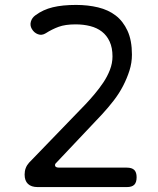

<svg xmlns="http://www.w3.org/2000/svg" viewBox="-20 -760 640 780"><path d="M133 0Q107 0 93.5 -13Q80 -26 80 -51Q80 -65 84.5 -77Q89 -89 98 -99L328 -337Q345 -355 364 -377.5Q383 -400 399.5 -424.5Q416 -449 426.5 -476Q437 -503 437 -531Q437 -566 425.5 -591Q414 -616 394 -631.5Q374 -647 346.5 -654Q319 -661 287 -661Q245 -661 218 -651Q191 -641 166 -625Q150 -615 134 -621Q118 -627 109 -643Q101 -657 105.5 -672.5Q110 -688 124 -698Q155 -721 194.5 -730.5Q234 -740 289 -740Q337 -740 378.5 -730Q420 -720 450 -697Q480 -674 498 -635Q516 -596 516 -538Q516 -505 506 -473.5Q496 -442 480 -411Q464 -380 441.5 -351Q419 -322 395 -296L208 -98Q202 -93 204 -86Q206 -79 221 -79H495Q516 -79 525.5 -69.5Q535 -60 535 -40Q535 -19 525.5 -9.5Q516 0 495 0Z"/></svg>

Font: Maple Mono Normal NL Light
Style: Regular
Weight: 300
Monospace: yes
Designer: subframe7536
Version: Version 7.000